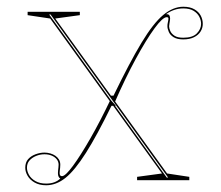

<svg xmlns="http://www.w3.org/2000/svg" viewBox="-20 -535 657 570"><path d="M387 0V-10L461 -20L129 -480L62 -490V-500H217V-490L144 -480L476 -20L542 -10V0ZM117 15Q97 15 83 7Q69 -1 62 -13Q55 -25 55 -37Q55 -53 63.5 -62.5Q72 -72 85.5 -77Q99 -82 112 -82Q121 -82 129.5 -79.5Q138 -77 144.5 -72.5Q151 -68 155 -61.5Q159 -55 159 -46Q159 -41 158.5 -36.5Q158 -32 157.5 -28.5Q157 -25 157 -21Q157 -12 164 -12Q174 -12 196.5 -42.5Q219 -73 248.5 -124.5Q278 -176 308 -239L324 -221H311Q268 -133 235 -81Q202 -29 174.5 -7Q147 15 117 15ZM524 -418Q506 -418 495.5 -424.5Q485 -431 481 -440.5Q477 -450 477 -457Q477 -463 478 -467Q479 -471 479.5 -474.5Q480 -478 480 -480Q480 -484 475 -484Q463 -484 438.5 -450.5Q414 -417 383 -360Q352 -303 321 -232L308 -251H317Q365 -350 400 -408Q435 -466 464.5 -490.5Q494 -515 524 -515Q544 -515 557 -507.5Q570 -500 576 -488.5Q582 -477 582 -464Q582 -452 575.5 -441.5Q569 -431 556 -424.5Q543 -418 524 -418ZM475 -8H479L130 -492H126ZM117 10Q131 10 141.5 6Q152 2 159 -5Q152 -9 152 -21Q152 -25 152.5 -29.5Q153 -34 153.5 -38Q154 -42 154 -46Q154 -55 148.5 -62Q143 -69 133.5 -73Q124 -77 112 -77Q99 -77 87 -72Q75 -67 67.5 -58.5Q60 -50 60 -37Q60 -27 66 -16Q72 -5 85 2.5Q98 10 117 10ZM524 -423Q552 -423 564.5 -436Q577 -449 577 -464Q577 -475 571.5 -485.5Q566 -496 554.5 -503Q543 -510 524 -510Q510 -510 497 -505.5Q484 -501 473 -493Q481 -493 483 -489Q485 -485 485 -480Q485 -479 484.5 -474.5Q484 -470 483 -465Q482 -460 482 -457Q482 -451 485.5 -443Q489 -435 498 -429Q507 -423 524 -423Z"/></svg>

Font: Kalnia Glaze Thin
Style: Regular
Weight: 100
Version: Version 1.110